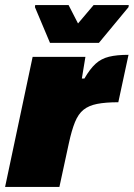

<svg xmlns="http://www.w3.org/2000/svg" viewBox="-26 -733 525 753"><path d="M-6 0 102 -510H309L295 -425H305Q327 -463 349 -483Q371 -503 401.5 -510.5Q432 -518 478 -518L438 -332Q388 -332 355 -325.5Q322 -319 301.5 -302.5Q281 -286 268 -254Q255 -222 244 -171L207 0ZM170 -565 111 -705 112 -713H243L280 -641L341 -713H479L478 -705L362 -565Z"/></svg>

Font: Saira Thin Black
Style: Italic
Weight: 900
Italic angle: -12°
Version: Version 1.101